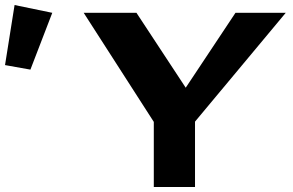

<svg xmlns="http://www.w3.org/2000/svg" viewBox="-227 -744 1166 764"><path d="M106 -693H316L512 -395L710 -693H910L549 -260V0H385V-259ZM-207 -485 -169 -724 -19 -693 -106 -467Z"/></svg>

Font: Fix15 Mono
Style: Bold
Weight: 700
Designer: Carrois Corporate & Edenspiekermann AG
Foundry: Carrois Corporate GbR & Edenspiekermann AG
Version: Version 3.206